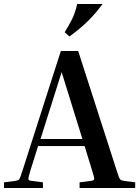

<svg xmlns="http://www.w3.org/2000/svg" viewBox="-26 -933 691 953"><path d="M187 -28V0H-6V-28L49 -35Q60 -37 65 -39.5Q70 -42 74 -52Q78 -62 85 -84L276 -680H362L554 -84Q561 -62 565 -52Q569 -42 574.5 -39.5Q580 -37 590 -35L645 -28V0H369V-28L424 -35Q440 -37 441.5 -43.5Q443 -50 432 -84L394 -208H163L124 -84Q114 -50 115 -43.5Q116 -37 132 -35ZM175 -243H383L280 -575ZM319 -752 295 -773Q315 -805 331 -836.5Q347 -868 357 -913H483Q449 -867 412 -830Q375 -793 319 -752Z"/></svg>

Font: Inria Serif
Style: Bold
Weight: 700
Designer: Black Foundry Team
Foundry: Black Foundry
Version: Version 1.000; ttfautohint (v1.8.3)